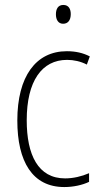

<svg xmlns="http://www.w3.org/2000/svg" viewBox="-20 -746 406 776"><path d="M236 -726C214 -726 206 -709 206 -688C206 -667 215 -650 235 -650C256 -650 266 -666 266 -689C266 -709 258 -726 236 -726ZM240 10C276 10 313 2 340 -11V-46C310 -33 276 -25 243 -25C134 -25 88 -120 88 -260C88 -418 149 -504 251 -504C278 -504 306 -498 331 -485L343 -518C316 -532 286 -539 250 -539C125 -539 50 -437 50 -259C50 -93 111 10 240 10Z"/></svg>

Font: Noto Sans Condensed ExtraLight
Style: Regular
Weight: 200
Width: 3
Designer: Monotype Design Team
Foundry: Monotype Imaging Inc.
Version: Version 2.013